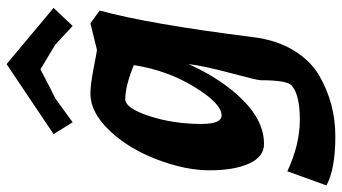

<svg xmlns="http://www.w3.org/2000/svg" viewBox="-276 -557 1040 584"><g transform="rotate(-90 244.0 -265.0)"><path d="M-28 208 15 89Q96 127 172 127Q248 127 276 102Q292 88 292 7Q292 -2 314 -84.5Q336 -167 341 -211Q294 -108 230.5 -45Q167 18 98 18Q59 18 38.5 -27.5Q18 -73 18 -147.5Q18 -222 51.5 -309Q85 -396 140 -453Q195 -510 251 -510Q278 -510 327 -500.5Q376 -491 384 -490L465 -510L504 -482Q463 -333 423 -15Q414 57 382.5 108.5Q351 160 306 186Q221 235 121.5 235Q22 235 -28 208ZM234 -404Q207 -404 183 -331Q159 -258 159 -172Q159 -111 185 -111Q221 -111 271.5 -193.5Q322 -276 338 -378Q274 -404 234 -404ZM341 -765 512 -622 457 -564 400 -617 325 -662Q257 -626 237 -617L164 -564L128 -622Z"/></g></svg>

Font: Andada
Style: Bold Italic
Weight: 700
Italic angle: -8.29999°
Designer: Carolina Giovagnoli
Foundry: Carolina Giovagnoli
Version: Version 1.003